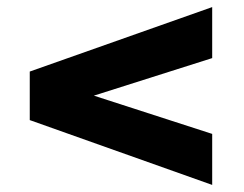

<svg xmlns="http://www.w3.org/2000/svg" viewBox="-20 -578 690 542"><path d="M579 -56 64 -239V-376L579 -558V-414L245 -308L579 -200Z"/></svg>

Font: Azeret Mono Thin
Style: Bold
Weight: 700
Version: Version 1.002